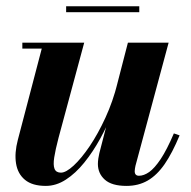

<svg xmlns="http://www.w3.org/2000/svg" viewBox="-20 -600 628 630"><path d="M130.3 10Q86 10 62 -9.9Q38 -29.7 32.6 -63.9Q27.2 -98 38.5 -141L117 -440.5H53.3V-460H256.3L172 -147.5Q161.8 -108.5 157.9 -83.4Q154 -58.3 159 -45.9Q164 -33.5 180 -33.5Q196.5 -33.5 221.6 -56.6Q246.8 -79.8 274.3 -120.4Q301.7 -161 326.1 -214.1Q350.5 -267.2 365.5 -327H380.7Q369.7 -283.5 351.5 -236.5Q333.2 -189.5 309.1 -145.6Q285 -101.7 256.5 -66.5Q228 -31.2 196.1 -10.6Q164.3 10 130.3 10ZM395 10Q346.8 10 324 -10.4Q301.2 -30.8 301.2 -62Q301.2 -70 302.6 -79.8Q304 -89.5 306 -97.5L399.7 -460H533.3L424.5 -56Q423.5 -51.5 422.8 -46.9Q422 -42.3 422 -38.5Q422 -23.3 436 -23.3Q452 -23.3 469.5 -35.5Q487 -47.8 507.3 -78.1Q527.5 -108.5 550.5 -162.3L569.3 -155.8Q545.5 -98.3 520.3 -61.6Q495 -25 464.6 -7.5Q434.3 10 395 10ZM197 -560V-579.5H437V-560Z"/></svg>

Font: Bodoni Moda
Style: Italic
Weight: 400
Italic angle: -13°
Designer: Owen Earl
Foundry: indestructible type
Version: Version 2.005